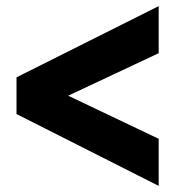

<svg xmlns="http://www.w3.org/2000/svg" viewBox="-20 -638 589 628"><path d="M499 -30V-184L203 -325L499 -464V-618L34 -385V-265Z"/></svg>

Font: Fixel Text ExtraBold
Style: Regular
Weight: 800
Width: 4
Designer: AlfaBravo + MacPaw
Foundry: Kyrylo Tkachov, Marchela Mozhyna, Serhii Makarenko, Maria Weinstein, Zakhar Kryvoshyya
Version: Version 1.211